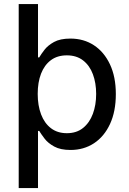

<svg xmlns="http://www.w3.org/2000/svg" viewBox="-20 -748 655 972"><path d="M336.9 11.2Q286.1 11.2 254.6 -6.1Q223.1 -23.4 205.8 -46.1Q188.5 -68.8 178.7 -85H172.4V204.1H74.7V-727.5H172.4V-457.5H178.7Q188 -473.6 205.1 -495.8Q222.2 -518.1 253.4 -535.4Q284.7 -552.7 336.4 -552.7Q403.8 -552.7 455.3 -519Q506.8 -485.4 536.6 -422.4Q566.4 -359.4 566.4 -271.5Q566.4 -184.1 537.1 -120.6Q507.8 -57.1 456.1 -22.9Q404.3 11.2 336.9 11.2ZM318.4 -73.7Q367.7 -73.7 400.6 -100.3Q433.6 -127 450.2 -171.9Q466.8 -216.8 466.8 -272.5Q466.8 -327.6 450.4 -371.8Q434.1 -416 400.9 -441.9Q367.7 -467.8 318.4 -467.8Q270 -467.8 237.3 -443.1Q204.6 -418.5 187.7 -374.8Q170.9 -331.1 170.9 -272.5Q170.9 -213.9 188 -168.9Q205.1 -124 238 -98.9Q271 -73.7 318.4 -73.7Z"/></svg>

Font: Inter Cardless
Style: Regular
Weight: 400
Designer: Rasmus Andersson
Foundry: rsms
Version: Version 4.001;git-9221beed3